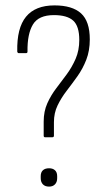

<svg xmlns="http://www.w3.org/2000/svg" viewBox="-20 -683 391 712"><path d="M147 -174Q142 -174 142 -180V-232Q142 -270 155.5 -300Q169 -330 188.5 -355.5Q208 -381 227.5 -407.5Q247 -434 260.5 -465Q274 -496 274 -535Q274 -586 251.5 -606.5Q229 -627 180 -627Q123 -627 102 -592Q81 -557 82 -492Q82 -486 77 -486H49Q47 -486 45.5 -488Q44 -490 44 -492Q42 -579 76.5 -621Q111 -663 182 -663Q248 -663 280.5 -633.5Q313 -604 313 -537Q313 -495 300 -461.5Q287 -428 267 -400Q247 -372 227 -346Q207 -320 193.5 -292Q180 -264 180 -230V-180Q180 -174 174 -174ZM162 9Q147 9 139 0.5Q131 -8 131 -22V-30Q131 -44 139 -51.5Q147 -59 162 -59Q176 -59 184 -51.5Q192 -44 192 -30V-22Q192 -8 184 0.5Q176 9 162 9Z"/></svg>

Font: Sofia Sans Condensed ExtraLight
Style: Regular
Weight: 250
Version: Version 4.100